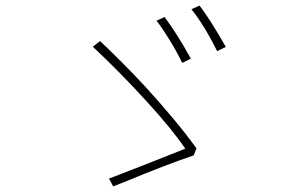

<svg xmlns="http://www.w3.org/2000/svg" viewBox="-20 -744 1040 687"><path d="M663 -534 632 -519Q611 -562 585 -604Q559 -646 540 -670L569 -683Q614 -623 663 -534ZM788 -576 757 -561Q710 -655 665 -711L694 -724Q733 -673 788 -576ZM438 -98 385 -77 370 -105Q452 -136 643 -212Q594 -284 499.5 -387Q405 -490 312 -577L338 -597Q412 -528 498 -436Q614 -309 683 -213L673 -188Q570 -153 438 -98Z"/></svg>

Font: Merged Yaku Han JP Thin
Style: Regular
Weight: 250
Designer: Ryoko NISHIZUKA 西塚涼子 (kana, bopomofo & ideographs); Paul D. Hunt (Latin, Greek & Cyrillic); Sandoll Communications 산돌커뮤니
Foundry: Adobe
Version: Version 2.004